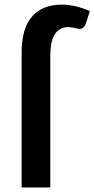

<svg xmlns="http://www.w3.org/2000/svg" viewBox="-20 -830 418 850"><path d="M332.5 -702.1Q327.1 -702.1 322.3 -703.6Q296.9 -710 282.7 -710Q242.7 -710 222.7 -678.2Q202.6 -646.5 202.6 -584.5V0H75.7V-596.7Q75.7 -703.6 121.6 -756.6Q167.5 -809.6 253.9 -809.6Q312.5 -809.6 377.9 -780.8L360.4 -727.5Q352.5 -702.1 332.5 -702.1Z"/></svg>

Font: Lycee Sans SemiBold
Style: Regular
Weight: 600
Designer: Justin Alvin
Foundry: Alkove Design
Version: Version 1.030